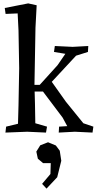

<svg xmlns="http://www.w3.org/2000/svg" viewBox="-20 -776 577 1131"><path d="M319 -392 365 -459 298 -470 303 -505 408 -500 500 -505 498 -470 428 -448 285 -294 368 -177 471 -50 530 -30 525 5 421 0 326 5 328 -30 376 -33 349 -83 233 -237H184L186 -166L188 -50L257 -30L251 5L140 0L12 5L16 -30L86 -47L89 -155L93 -374L89 -597L84 -697L13 -694L8 -729L146 -756L196 -745L189 -613L183 -276H214ZM217 80 263 62 309 81 332 112 341 171 317 268 254 335 228 307 277 249 279 185H234L203 159L194 117Z"/></svg>

Font: Alike Angular
Style: Regular
Weight: 400
Designer: Sveta Sebyakina
Foundry: Cyreal (www.cyreal.org)
Version: Version 1.300; ttfautohint (v1.8.4.7-5d5b)